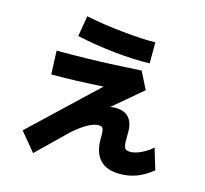

<svg xmlns="http://www.w3.org/2000/svg" viewBox="-122 -949 1245 1166"><g transform="rotate(15 500.0 -366.0)"><path d="M183 78 86 -39 492 -423Q410 -418 328.5 -415Q247 -412 166 -412L160 -560Q267 -560 356.5 -562Q446 -564 527 -568Q608 -572 690 -577L745 -468L467 -233L479 -210ZM725 64Q640 64 598.5 19.5Q557 -25 557 -109V-140Q557 -161 552 -175Q547 -189 524 -189Q501 -189 468 -173Q435 -157 392 -122.5Q349 -88 295 -33L241 -122Q277 -163 323.5 -198Q370 -233 419.5 -260Q469 -287 515.5 -302Q562 -317 597 -317Q634 -317 658.5 -303Q683 -289 695.5 -262.5Q708 -236 708 -199V-135Q708 -116 714 -99Q720 -82 751 -82Q782 -82 821.5 -101.5Q861 -121 887 -146L927 -13Q878 27 828.5 45.5Q779 64 725 64ZM726 -632Q681 -630 624 -632.5Q567 -635 504 -641.5Q441 -648 379.5 -658Q318 -668 264 -680L286 -810Q339 -799 398.5 -790Q458 -781 517.5 -775Q577 -769 630.5 -766Q684 -763 726 -764Z"/></g></svg>

Font: Murecho Thin ExtraBold
Style: Regular
Weight: 800
Version: Version 1.010